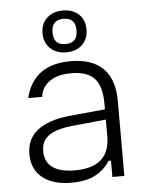

<svg xmlns="http://www.w3.org/2000/svg" viewBox="-55 -823 679 878"><g transform="rotate(-5 284.5 -384.0)"><path d="M238 10Q153 10 105 -28.5Q57 -67 57 -137Q57 -206 107 -245.5Q157 -285 252 -295L419 -311V-264L268 -249Q193 -242 157 -217.5Q121 -193 121 -146V-145Q121 -96 155.5 -70.5Q190 -45 258 -45Q419 -45 419 -187V-277V-289V-339Q419 -417 386 -453Q353 -489 280 -489Q229 -489 198 -473.5Q167 -458 153 -435.5Q139 -413 139 -393H74Q111 -544 281 -544Q380 -544 430.5 -493.5Q481 -443 481 -344V0H426V-75H415Q388 -33 345.5 -11.5Q303 10 238 10ZM266 -586Q221 -586 193 -612.5Q165 -639 165 -682Q165 -726 193 -752Q221 -778 266 -778Q312 -778 339.5 -752Q367 -726 367 -682Q367 -639 339.5 -612.5Q312 -586 266 -586ZM266 -624Q321 -624 321 -681V-683Q321 -740 266 -740Q211 -740 211 -683V-681Q211 -624 266 -624Z"/></g></svg>

Font: Mozilla Text ExtraLight
Style: Regular
Weight: 200
Designer: Studio DRAMA
Foundry: Studio DRAMA
Version: Version 1.000